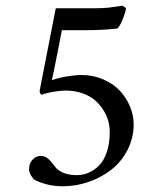

<svg xmlns="http://www.w3.org/2000/svg" viewBox="-20 -649 572 674"><path d="M265.6 -385.7Q307.1 -385.7 342.5 -370.4Q377.9 -355 400.9 -330.3Q423.8 -305.7 436.5 -274.9Q449.2 -244.1 449.2 -212.9Q449.2 -164.6 427.7 -122.8Q406.2 -81.1 371.1 -53.5Q335.9 -25.9 291.5 -10.5Q247.1 4.9 201.2 4.9Q146.5 4.9 101.6 -17.6Q95.7 -21.5 88.9 -33Q82 -44.4 82 -54.7Q82 -75.2 94.2 -88.4Q106.4 -101.6 123 -101.6Q135.3 -101.6 144.5 -95.2Q153.8 -88.9 164.1 -75.4Q174.3 -62 177.7 -58.6Q202.1 -34.2 250 -34.2Q270.5 -34.2 290 -42.2Q309.6 -50.3 326.9 -67.1Q344.2 -84 354.7 -114.5Q365.2 -145 365.2 -185.5Q365.2 -204.6 360.1 -224.1Q355 -243.7 342.8 -262.9Q330.6 -282.2 313 -297.4Q295.4 -312.5 268.6 -321.8Q241.7 -331.1 209 -331.1Q192.4 -331.1 165.3 -326.4Q138.2 -321.8 127 -316.4Q124 -316.4 121.6 -320.8Q119.1 -325.2 119.1 -330.1Q171.9 -599.6 175.8 -620.1H320.3Q337.9 -620.1 360.4 -622.1Q382.8 -625 396.5 -627L410.2 -628.9Q411.6 -627.9 414.3 -626.2Q417 -624.5 418.2 -623.8Q419.4 -623 420.7 -621.6Q421.9 -620.1 421.9 -618.2Q421.9 -610.8 412.8 -586.4Q403.8 -562 392.6 -548.8Q337.9 -543 279.3 -543H197.3Q193.4 -523.4 186.3 -486.8Q179.2 -450.2 173.3 -420.9Q167.5 -391.6 162.1 -367.2Q181.6 -375 213.1 -380.4Q244.6 -385.7 265.6 -385.7Z"/></svg>

Font: Amiri
Style: Regular
Weight: 400
Designer: Khaled Hosny
Version: Version 000.108